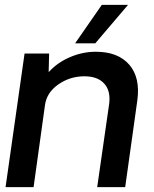

<svg xmlns="http://www.w3.org/2000/svg" viewBox="-20 -770 634 790"><path d="M372.1 -591.8H289.1L398.9 -750H506.8ZM374 -557.1Q465.8 -557.1 512 -503.7Q558.1 -450.2 544.9 -356L495.1 0H379.9L429.2 -342.8Q436 -396 408.9 -426Q381.8 -456.1 327.1 -456.1Q268.1 -456.1 220 -422.6Q171.9 -389.2 165 -336.9L118.2 0H2.9L81.1 -549.8H182.1L180.2 -473.1Q215.3 -512.2 267.6 -534.7Q319.8 -557.1 374 -557.1Z"/></svg>

Font: Oakes Grotesk
Style: Medium Italic
Weight: 500
Designer: Samuel Oakes
Foundry: Samuel Oakes
Version: Version 1.0 | wf-rip DC20170320